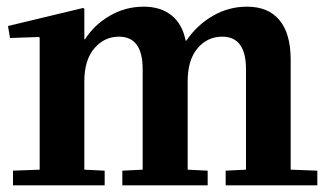

<svg xmlns="http://www.w3.org/2000/svg" viewBox="-20 -556 981 576"><path d="M543 -47 603 -44V0H347V-44L408 -47V-348Q408 -446 337 -446Q293 -446 263 -411Q233 -376 233 -312V-47L294 -44V0H19V-44L99 -47V-443L97 -445L10 -442L4 -478L229 -532L233 -530V-438H235Q262 -481 309 -508.5Q356 -536 411 -536Q462 -536 494.5 -510Q527 -484 537 -434H539Q571 -481 618.5 -508.5Q666 -536 721 -536Q785 -536 818.5 -495.5Q852 -455 852 -377V-47L932 -44V0H657V-44L718 -47V-348Q718 -446 647 -446Q602 -446 572.5 -411Q543 -376 543 -312Z"/></svg>

Font: Minipax
Style: Bold
Weight: 600
Designer: Raphaël Ronot, Igor Stepanchenko (Cyrillic)
Foundry: steppetype
Version: Version 1.002